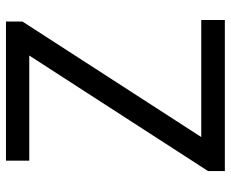

<svg xmlns="http://www.w3.org/2000/svg" viewBox="-85 -688 773 643"><g transform="rotate(-90 301.5 -366.5)"><path d="M50 -56 437 -655H85V-733H551V-678L164 -79H556V0H50Z"/></g></svg>

Font: Merged Yaku Han JP
Style: Regular
Weight: 400
Designer: Ryoko NISHIZUKA 西塚涼子 (kana, bopomofo & ideographs); Paul D. Hunt (Latin, Greek & Cyrillic); Sandoll Communications 산돌커뮤니
Foundry: Adobe
Version: Version 2.004